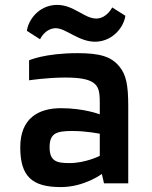

<svg xmlns="http://www.w3.org/2000/svg" viewBox="-20 -742 616 777"><path d="M62 -146C62 -28.8 108.9 15.1 226.1 15.1C321.8 15.1 392.1 -38.1 392.1 -38.1L400.9 0H499V-312C499 -399.9 490.2 -439.9 462.9 -473.1C430.2 -513.2 383.8 -526.9 293.9 -526.9C161.1 -526.9 97.7 -498 97.7 -498V-417C97.7 -417 170.4 -428.2 243.7 -428.2C301.8 -428.2 336.9 -421.9 357.9 -407.2C377.9 -392.1 383.8 -375 383.8 -327.1V-279.3C383.8 -279.3 319.8 -304.2 227.1 -304.2C135.3 -304.2 62 -263.2 62 -146ZM180.7 -146C180.7 -203.1 208.5 -211.9 272.9 -211.9C331.1 -211.9 383.8 -200.7 383.8 -200.7V-111.3C383.8 -111.3 326.7 -82 260.7 -82C210.4 -82 180.7 -88.9 180.7 -146ZM142.1 -583C142.1 -583 161.1 -626 204.1 -627.9C247.1 -628.9 299.3 -570.8 369.1 -573.2C439 -576.2 481.9 -634.8 487.3 -678.2L434.1 -711.9C434.1 -711.9 413.1 -668.9 372.1 -667C321.3 -665 279.3 -724.1 207 -722.2C135.3 -719.2 94.2 -660.2 88.9 -617.2Z"/></svg>

Font: Doppio One
Style: Regular
Weight: 400
Designer: Szymon Celej
Foundry: Sorkin Type Co
Version: Version 1.002